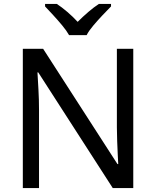

<svg xmlns="http://www.w3.org/2000/svg" viewBox="-20 -964 800 984"><path d="M663 0H558L176 -593H172Q174 -558 177 -506Q180 -454 180 -399V0H97V-714H201L582 -123H586Q585 -139 583.5 -171Q582 -203 580.5 -241Q579 -279 579 -311V-714H663ZM334 -784Q321 -807 299 -833.5Q277 -860 253 -886Q229 -912 211 -931V-944H271Q297 -927 325 -903Q353 -879 378 -852Q405 -879 433 -903Q461 -927 487 -944H549V-931Q530 -912 505.5 -886Q481 -860 458.5 -833.5Q436 -807 424 -784Z"/></svg>

Font: Noto Sans Old South Arabian
Style: Regular
Weight: 400
Designer: Monotype Design Team
Foundry: Monotype Imaging Inc.
Version: Version 2.001; ttfautohint (v1.8.4.7-5d5b)